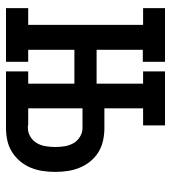

<svg xmlns="http://www.w3.org/2000/svg" viewBox="15 -585 570 640"><g transform="rotate(90 300.0 -265.0)"><path d="M218 -457V-530H398V-457ZM7 0V-74H63V-457H7V-530H186V-456H146V-302H300V-228H146V-74H186V0ZM218 0V-74H398V0ZM259 0V-530H341V-328H407Q428 -328 448.5 -323.5Q469 -319 486.5 -308.5Q504 -298 517.5 -281.5Q531 -265 539 -245.5Q547 -226 550 -205.5Q553 -185 553 -164Q553 -143 550 -122.5Q547 -102 539 -82.5Q531 -63 517.5 -47Q504 -31 486.5 -20Q469 -9 448.5 -4.5Q428 0 407 0ZM341 -73H407Q422 -73 436 -81.5Q450 -90 457.5 -103.5Q465 -117 467.5 -133Q470 -149 470 -164Q470 -180 467.5 -195.5Q465 -211 457.5 -224.5Q450 -238 436 -246.5Q422 -255 407 -255H341Z"/></g></svg>

Font: Iosevka Slab Extended
Style: Regular
Weight: 400
Width: 7
Monospace: yes
Designer: Belleve Invis
Foundry: Belleve Invis
Version: Version 11.1.1; ttfautohint (v1.8.3)